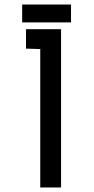

<svg xmlns="http://www.w3.org/2000/svg" viewBox="-20 -829 414 849"><path d="M250 0V-700H95V-614L158 -612V0ZM294 -730V-809H78V-730Z"/></svg>

Font: Advent Pro
Style: SemiBold
Weight: 600
Designer: Andreas Kalpakidis
Foundry: Andreas Kalpakidis
Version: Version 2.002 2008